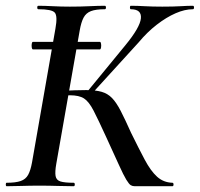

<svg xmlns="http://www.w3.org/2000/svg" viewBox="-31 -645 692 665"><path d="M83 -474Q80 -474 79 -480.5Q78 -487 79 -493.5Q80 -500 83 -500H315Q318 -500 319 -493.5Q320 -487 319 -480.5Q318 -474 315 -474ZM436 0Q428 0 422 -3.5Q416 -7 406.5 -22.5Q397 -38 381 -73.5Q365 -109 336 -172Q309 -231 293 -262Q277 -293 260 -304Q243 -315 211 -315Q203 -315 193.5 -314Q184 -313 173 -312V-330Q234 -333 267 -333Q300 -333 321 -327Q342 -321 357 -305.5Q372 -290 387 -261Q402 -232 423 -185Q450 -130 470.5 -91.5Q491 -53 513 -33Q535 -13 566 -12Q570 -12 570 -6Q570 0 566 0ZM-8 0Q-11 0 -11 -6Q-11 -12 -8 -12Q23 -12 40.5 -18Q58 -24 66.5 -39.5Q75 -55 80 -83L161 -546Q169 -590 158.5 -601.5Q148 -613 102 -613Q98 -613 98 -619Q98 -625 102 -625Q124 -625 152 -623.5Q180 -622 211 -622Q248 -622 278.5 -623.5Q309 -625 332 -625Q336 -625 336 -619Q336 -613 332 -613Q301 -613 284 -606.5Q267 -600 258.5 -584Q250 -568 245 -539L164 -78Q159 -50 161.5 -35.5Q164 -21 178.5 -16.5Q193 -12 224 -12Q228 -12 228 -6Q228 0 224 0Q199 0 169 -1Q139 -2 105 -2Q73 -2 43.5 -1Q14 0 -8 0ZM284 -317 270 -326 403 -488Q454 -550 457 -581.5Q460 -613 422 -613Q419 -613 419 -619Q419 -625 422 -625Q445 -625 470.5 -623.5Q496 -622 531 -622Q571 -622 594.5 -623.5Q618 -625 637 -625Q641 -625 641 -619Q641 -613 637 -613Q609 -613 577 -599Q545 -585 512 -559.5Q479 -534 449 -498Z"/></svg>

Font: Cormorant SemiBold
Style: Italic
Weight: 600
Italic angle: -10°
Designer: Christian Thalmann (Catharsis Fonts)
Foundry: Catharsis Fonts
Version: Version 4.000